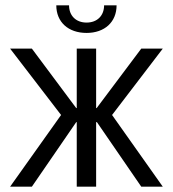

<svg xmlns="http://www.w3.org/2000/svg" viewBox="-20 -703 652 723"><path d="M342 0V-243H345L512 0H593L402 -270L593 -520H512L344 -296H342V-520H269V-296H267L100 -520H18L210 -270L18 0H100L267 -243H269V0ZM192 -683C192 -620 237 -579 306 -579C374 -579 419 -620 419 -683H372C372 -644 346 -618 306 -618C266 -618 240 -644 240 -683Z"/></svg>

Font: Non Bureau Light
Style: Regular
Weight: 300
Designer: Jona Saucedo
Foundry: Non Foundry
Version: Version 1.000;FEAKit 1.0